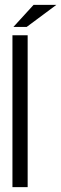

<svg xmlns="http://www.w3.org/2000/svg" viewBox="-20 -770 252 790"><path d="M93.8 0H31.2V-625H93.8ZM35.2 -659.2 118.2 -750H211.9L89.8 -659.2Z"/></svg>

Font: Juliett
Style: Regular
Weight: 400
Designer: GGBotNet
Foundry: GGBotNet
Version: 0.60